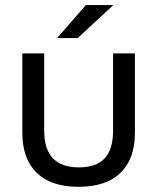

<svg xmlns="http://www.w3.org/2000/svg" viewBox="-20 -720 612 747"><path d="M123 -47.4Q66.9 -102.1 66.9 -203.1V-512.2H151.9V-211.9Q151.9 -68.8 286.1 -68.8Q355 -68.8 387.7 -104.5Q419.9 -139.6 419.9 -211.9V-512.2H504.9V-203.1Q504.9 -101.6 448.7 -47.4Q392.6 6.8 285.2 6.8Q178.7 6.8 123 -47.4ZM314 -700.2H420.9L282.2 -571.8H202.1Z"/></svg>

Font: D-DIN Exp
Style: Regular
Weight: 400
Width: 7
Designer: Charles Nix
Foundry: Datto Inc.
Version: Version 1.00